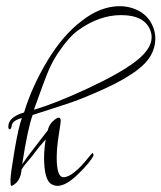

<svg xmlns="http://www.w3.org/2000/svg" viewBox="-20 -600 524 623"><path d="M164 -88Q164 -25 186 -25Q216 -25 268 -90Q278 -102 279.5 -103.5Q281 -105 283 -99L284 -97Q276 -77 235.5 -37Q195 3 167 3Q157 3 148 -2Q123 -14 123 -90Q123 -102 125 -123.5Q127 -145 129 -147Q129 -148 126.5 -145.5Q124 -143 118.5 -136.5Q113 -130 107 -123Q101 -116 93 -105Q85 -94 78 -86Q60 -66 50 -50Q47 -14 24 0Q19 3 16.5 3Q14 3 14 -15.5Q14 -34 27 -111Q40 -188 51 -217Q20 -209 18 -192Q16 -180 11.5 -180.5Q7 -181 7 -189Q7 -220 58 -235Q84 -320 134 -403Q184 -486 245 -532Q306 -580 369 -580Q396 -580 422 -569Q461 -552 477 -512Q484 -494 484 -475Q484 -417 427 -374Q387 -343 320 -312.5Q253 -282 210.5 -267.5Q168 -253 86 -227Q70 -184 52 -67Q66 -88 96 -126.5Q126 -165 135 -177Q140 -199 158.5 -212.5Q177 -226 177 -207Q177 -202 170.5 -161Q164 -120 164 -88ZM468 -501Q449 -551 373 -551Q302 -551 234 -502Q204 -481 167 -426Q146 -394 131.5 -356.5Q117 -319 105.5 -286.5Q94 -254 90 -244Q157 -263 263.5 -312.5Q370 -362 421 -401.5Q472 -441 472 -479Q472 -490 468 -501Z"/></svg>

Font: Lovers Quarrel
Style: Regular
Weight: 400
Designer: Robert E. Leuschke
Foundry: Robert E. Leuschke
Version: Version 1.001